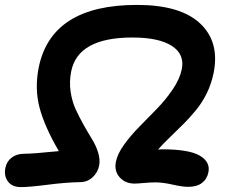

<svg xmlns="http://www.w3.org/2000/svg" viewBox="-37 -763 916 774"><path d="M46.9 -8.8Q11.7 -8.8 -5.1 -31.7Q-22 -54.7 -15.1 -86.9Q-9.8 -112.8 10.3 -127.9Q30.3 -143.1 60.1 -143.1Q94.7 -143.1 200.2 -153.8Q143.1 -251.5 122.6 -328.4Q102.1 -405.3 119.1 -491.2Q170.4 -743.2 515.1 -743.2Q689.9 -743.2 769.5 -668.7Q849.1 -594.2 824.2 -469.2Q815.4 -425.8 796.9 -387.7Q778.3 -349.6 752.9 -318.8Q727.5 -288.1 703.4 -263.9Q679.2 -239.7 648.7 -210.4Q618.2 -181.2 600.1 -160.2Q606 -161.1 616.2 -161.1Q724.6 -161.1 768.1 -135.7Q811.5 -110.4 803.2 -68.8Q797.9 -41.5 777.3 -25.6Q756.8 -9.8 721.2 -9.8Q698.2 -9.8 658.9 -18.8Q619.6 -27.8 588.9 -27.8Q570.8 -27.8 543.9 -25.4Q517.1 -22.9 505.9 -22.9Q467.8 -22.9 445.3 -48.3Q422.9 -73.7 430.2 -110.8Q436.5 -143.1 463.6 -180.4Q490.7 -217.8 525.9 -253.4Q561 -289.1 596.4 -325.4Q631.8 -361.8 659.9 -403.6Q688 -445.3 695.8 -483.9Q708 -544.4 655.5 -578.1Q603 -611.8 497.1 -611.8Q276.9 -611.8 250 -475.1Q241.7 -433.6 247.6 -393.8Q253.4 -354 268.1 -322.3Q282.7 -290.5 300.8 -258.5Q318.8 -226.6 334.7 -200.7Q350.6 -174.8 358.9 -147Q367.2 -119.1 362.8 -96.2Q357.4 -67.9 336.2 -48.3Q314.9 -28.8 286.1 -28.8Q229 -27.8 155.3 -18.3Q81.5 -8.8 46.9 -8.8Z"/></svg>

Font: Shantell Sans Bouncy
Style: Italic
Weight: 600
Italic angle: -11.31°
Designer: Stephen Nixon, Anya Danilova, Shantell Martin
Foundry: Arrow Type
Version: Version 1.006;[9816181b4]